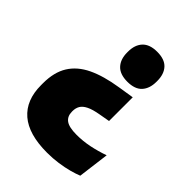

<svg xmlns="http://www.w3.org/2000/svg" viewBox="-196 -603 859 859"><g transform="rotate(45 233.5 -173.0)"><path d="M278 -273.5 353.5 -285.5V-135.5L303 -126.5Q265 -120 244 -109.5Q223 -99 214.8 -84.8Q206.5 -70.5 206.5 -52V-48Q206.5 -18.5 226.5 -3.8Q246.5 11 294.5 11Q334.5 11 374.5 2.8Q414.5 -5.5 454.5 -19.5L435.5 128.5Q416 136.5 388.2 144Q360.5 151.5 327.2 156.2Q294 161 257 161Q141 161 83 111Q25 61 25 -34V-46Q25 -116 53.5 -161.5Q82 -207 138.2 -233.8Q194.5 -260.5 278 -273.5ZM287 -507Q334.5 -507 357 -482.5Q379.5 -458 379.5 -415V-409.5Q379.5 -367 357 -342.2Q334.5 -317.5 287 -317.5Q240 -317.5 217 -342.2Q194 -367 194 -409.5V-415Q194 -458 217 -482.5Q240 -507 287 -507Z"/></g></svg>

Font: Anek Malayalam ExtraBold
Style: Regular
Weight: 800
Version: Version 1.003